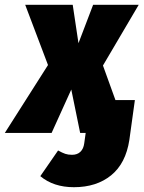

<svg xmlns="http://www.w3.org/2000/svg" viewBox="-77 -554 598 800"><path d="M404 -137H485L466 0L462 29Q447 127 386 176.5Q325 226 231 226Q146 226 91 180L165 73Q183 83 195 87Q207 91 223 91Q245 91 258 78.5Q271 66 274 43L280 0H257L220 -181L138 0H-57L123 -283L28 -534H226L250 -374L311 -534H501L352 -281Z"/></svg>

Font: Fira Sans Condensed Black
Style: Italic
Weight: 900
Width: 3
Italic angle: -8°
Designer: Carrois Corporate & Edenspiekermann AG
Foundry: Carrois Corporate GbR & Edenspiekermann AG
Version: Version 4.203